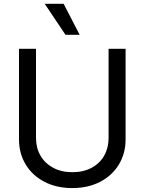

<svg xmlns="http://www.w3.org/2000/svg" viewBox="-20 -959 747 992"><path d="M628.9 -707V-239.3Q628.9 -167 594.7 -109.9Q560.5 -52.7 498 -20Q435.5 12.7 353.5 12.7Q271.5 12.7 209 -20Q146.5 -52.7 112.3 -109.9Q78.1 -167 78.1 -239.3V-707H166V-246.1Q166 -195.3 189 -155.3Q211.9 -115.2 254.4 -92.3Q296.9 -69.3 353.5 -69.3Q411.1 -69.3 453.6 -92.3Q496.1 -115.2 518.6 -155.3Q541 -195.3 541 -246.1V-707ZM210.9 -939.5H308.6L391.6 -779.3H318.4Z"/></svg>

Font: Pretendard GOV Variable
Style: Regular
Weight: 400
Designer: Base glyphs from Inter by Rasmus Andersson; Hangul glyphs from Noto Sans CJK(Source Han Sans) by Jang Soo-young and Kang
Foundry: Kil Hyung-jin
Version: Version 1.307;Glyphs 3.2 (3192)